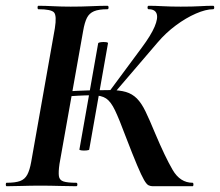

<svg xmlns="http://www.w3.org/2000/svg" viewBox="-34 -645 762 665"><path d="M495 0Q488 0 481 -3Q474 -6 465 -21.5Q456 -37 441 -72.5Q426 -108 401 -173Q379 -232 364.5 -262.5Q350 -293 333.5 -304Q317 -315 287 -315Q262 -315 236 -313.5Q210 -312 179 -310V-327Q232 -331 274 -332Q316 -333 346 -333Q380 -333 402 -326.5Q424 -320 440 -304Q456 -288 470 -259Q484 -230 503 -184Q538 -101 564 -56.5Q590 -12 633 -12Q636 -12 636 -6Q636 0 633 0ZM-11 0Q-14 0 -14 -6Q-14 -12 -11 -12Q19 -12 35.5 -18Q52 -24 60.5 -40Q69 -56 74 -84L156 -547Q163 -591 153 -602Q143 -613 99 -613Q96 -613 96 -619Q96 -625 99 -625Q122 -625 150.5 -623.5Q179 -622 211 -622Q249 -622 281.5 -623.5Q314 -625 338 -625Q342 -625 342 -619Q342 -613 338 -613Q308 -613 291.5 -606Q275 -599 267 -583Q259 -567 254 -538L172 -77Q168 -49 170 -35Q172 -21 186 -16.5Q200 -12 230 -12Q234 -12 234 -6Q234 0 230 0Q204 0 172.5 -1Q141 -2 105 -2Q72 -2 42 -1Q12 0 -11 0ZM357 -317 343 -326 457 -480Q489 -523 501.5 -552.5Q514 -582 508.5 -597.5Q503 -613 481 -613Q477 -613 477 -619Q477 -625 481 -625Q503 -625 530 -623.5Q557 -622 592 -622Q634 -622 658.5 -623.5Q683 -625 704 -625Q708 -625 708 -619Q708 -613 704 -613Q679 -613 644.5 -598Q610 -583 575 -557Q540 -531 512 -498ZM241 -127 306 -495Q307 -498 316 -499Q325 -500 333 -499Q341 -498 340 -495L275 -127Q275 -125 266 -124Q257 -123 249 -124Q241 -125 241 -127Z"/></svg>

Font: Cormorant
Style: Bold Italic
Weight: 700
Italic angle: -10°
Designer: Christian Thalmann (Catharsis Fonts)
Foundry: Catharsis Fonts
Version: Version 4.000